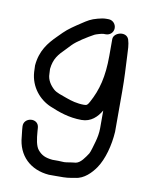

<svg xmlns="http://www.w3.org/2000/svg" viewBox="-76 -538 594 763"><g transform="rotate(10 220.5 -156.0)"><path d="M105.5 -245.4C110.1 -288.2 127.3 -306.6 154 -333.3L172.7 -353C190.1 -371.3 229.9 -395.8 255.8 -409.9C260.7 -412.6 284.3 -419.5 290 -419.5H300C316.7 -419.5 330.5 -432.3 330.5 -449.5C330.5 -466 317.6 -480.5 300 -480.5H290C280.4 -480.5 269.3 -478.1 257.7 -475.1C230 -467.8 219.2 -460.5 195.6 -444.9C173.5 -430.4 147.6 -413.3 130.2 -395.8L110.2 -375.8C79 -344.7 49.6 -309.4 44.5 -249C44.5 -248.8 44.5 -248.3 44.5 -248C44.5 -240.3 44.9 -231.6 45.5 -222.1C49.6 -162.2 88.5 -117.7 134.1 -98.5C169.8 -83.5 212 -67.5 264 -67.5C302 -67.5 326.3 -91.8 342.5 -119.5V-47C342.5 -28.6 338.7 -8.9 334 7.6C330.5 19.9 321.9 51.6 317.6 58.1C305.7 75.9 290.6 99.9 271.2 103.6L254.5 105.6C244.5 106.8 233.8 109.4 224.6 109.5C218.1 108.9 209 108.5 201 108.5H177.6C148.7 105.7 132.6 98.2 117.7 80.1C105.9 65.8 101.8 37.9 99.5 7.1L98.5 -6.9C95.6 -47 34.6 -39.6 37.5 -1L38.5 12C39.3 21.3 40.9 30.4 41.5 38.9C47 115.1 98.4 163.6 174 169.5C174.3 169.5 174.7 169.5 175 169.5H201C221.5 169.5 244.7 170 263.3 166.3L279.6 163.4C314.3 160.1 342.8 130.3 359.4 105.9C384.5 69 400 11.4 403.5 -44.2C403.5 -44.4 403.5 -44.8 403.5 -45V-208C403.5 -261.9 400.8 -301.2 398.5 -350.6C397.5 -372.3 397.3 -395.6 390.8 -415.1C379.4 -446.4 328.5 -432.5 328.5 -405V-338C328.5 -253.2 313.8 -197.7 285 -145C277.4 -131 274.8 -128.5 263 -128.5C235.5 -128.5 210.7 -135.3 188.4 -143.7C168.9 -151 148.3 -156.5 136.4 -167.3C120.7 -181.5 106.5 -201.2 106.5 -226C106.5 -233.1 105.5 -239.3 105.5 -245.4Z"/></g></svg>

Font: CiSf OpenHand
Style: Bd
Weight: 400
Foundry: Cannot Into Space Fonts
Version: Version 0.7892